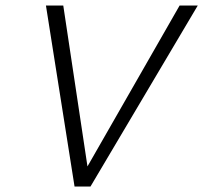

<svg xmlns="http://www.w3.org/2000/svg" viewBox="-20 -678 739 698"><path d="M633 -658H699L309 0H251L147 -658H210L298 -73Z"/></svg>

Font: EauTestText Semilight
Style: Italic
Weight: 300
Italic angle: -12°
Designer: Christian Thalmann (Catharsis Fonts)
Version: Version 0.001;PS 000.001;hotconv 1.0.88;makeotf.lib2.5.64775